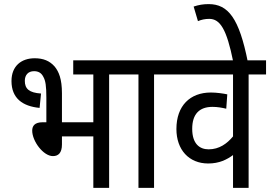

<svg xmlns="http://www.w3.org/2000/svg" viewBox="-20 -916 1317 936"><path d="M149 -632C85 -632 36 -595 36 -521C36 -437 90 -398 173 -390L180 -460C122 -464 101 -483 101 -522C101 -550 117 -569 146 -569C165 -569 181 -562 191 -542C202 -523 206 -497 206 -439V-320H188C149 -320 137 -302 137 -279C137 -228 191 -155 238 -155C264 -155 282 -170 282 -212V-251H435V0H512V-553H596V-622H337V-553H435V-320H282V-461C282 -531 267 -566 247 -591C222 -620 190 -632 149 -632Z M731 -553H815V-622H583V-553H655V0H731Z M1277 -553V-622H803V-553H1116V-251C1087 -216 1049 -188 997 -188C953 -188 917 -215 917 -288C917 -360 952 -395 1016 -395C1040 -395 1062 -391 1083 -386L1088 -456C1070 -460 1036 -465 1008 -465C907 -465 840 -401 840 -287C840 -186 901 -119 995 -119C1049 -119 1086 -138 1116 -160V0H1192V-553Z M1117 -615H1188C1146 -826 1093 -896 997 -896C970 -896 948 -892 924 -884L945 -813C962 -820 979 -824 1000 -824C1053 -824 1085 -774 1117 -615Z"/></svg>

Font: Noto Sans Devanagari UI Condensed
Style: Regular
Weight: 400
Width: 3
Designer: Jelle Bosma - Monotype Design Team
Foundry: Monotype Imaging Inc.
Version: Version 2.003